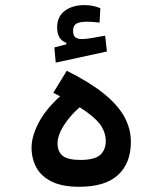

<svg xmlns="http://www.w3.org/2000/svg" viewBox="-20 -717 626 740"><path d="M285.6 2.9Q220.2 2.9 179.4 -17.1Q138.7 -37.1 120.1 -71.5Q101.6 -106 101.6 -148.4Q101.6 -195.8 135 -254.9Q168.5 -314 253.9 -382.3L316.4 -326.2Q265.1 -290 233.4 -244.6Q201.7 -199.2 201.7 -164.6Q201.7 -132.8 221.4 -116.7Q241.2 -100.6 289.6 -100.6Q344.7 -100.6 366.2 -119.9Q387.7 -139.2 387.7 -174.3Q387.7 -201.7 372.3 -228Q356.9 -254.4 313.5 -285.9Q270 -317.4 185.5 -359.4L237.3 -444.3Q326.2 -399.9 380.4 -356Q434.6 -312 459.5 -266.4Q484.4 -220.7 484.4 -170.4Q484.4 -88.4 435.1 -42.7Q385.7 2.9 285.6 2.9ZM194.8 -475.6 189.5 -534.2 269.5 -554.7 264.6 -522.9 235.4 -540.5V-552.2Q200.2 -564.5 200.2 -611.3Q200.2 -652.8 229.5 -675Q258.8 -697.3 304.7 -697.3Q325.2 -697.3 339.8 -693.8Q354.5 -690.4 366.7 -685.5L363.8 -629.9Q352.5 -631.3 339.4 -632.3Q326.2 -633.3 317.9 -633.3Q285.6 -633.3 273.7 -625.5Q261.7 -617.7 261.7 -598.6Q261.7 -580.1 270.5 -573.2Q279.3 -566.4 296.9 -566.4Q311 -566.4 337.2 -571Q363.3 -575.7 385.3 -579.6L392.1 -518.6Z"/></svg>

Font: Cascadia Code
Style: Regular
Weight: 400
Monospace: yes
Designer: Aaron Bell
Foundry: Saja Typeworks
Version: Version 2106.017